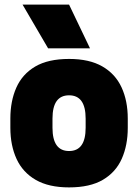

<svg xmlns="http://www.w3.org/2000/svg" viewBox="-20 -800 600 834"><path d="M280 14Q192 14 135.5 -18.5Q79 -51 52 -109.5Q25 -168 25 -245V-285Q25 -361 51 -419.5Q77 -478 133 -511Q189 -544 280 -544Q368 -544 424.5 -511.5Q481 -479 508 -420.5Q535 -362 535 -285V-245Q535 -169 509 -110.5Q483 -52 427 -19Q371 14 280 14ZM371 -590H189L78 -780H280ZM280 -144Q352 -144 352 -245V-285Q352 -386 280 -386Q208 -386 208 -285V-245Q208 -144 280 -144Z"/></svg>

Font: Tanohe Sans ExtraBold
Style: Regular
Weight: 800
Designer: Village Type and Design LLC & Cristiano Sobral
Foundry: Cooper Hewitt Smithsonian Design Museum
Version: Version 1.00;September 29, 2021;FontCreator 13.0.0.2655 64-b